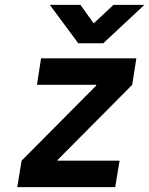

<svg xmlns="http://www.w3.org/2000/svg" viewBox="-20 -770 614 790"><path d="M69 -109 376 -418V-421H132L149 -530H541L524 -421L217 -112L216 -109H472L454 0H51ZM311 -750 364 -676H368L447 -750H574L405 -592H302L185 -750Z"/></svg>

Font: Be Vietnam
Style: Bold Italic
Weight: 700
Italic angle: -9.66701°
Designer: Gabriel Lam
Foundry: TypeRant
Version: Version 3.000